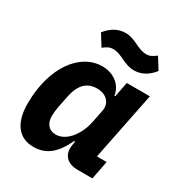

<svg xmlns="http://www.w3.org/2000/svg" viewBox="-178 -874 947 1010"><g transform="rotate(30 295.5 -369.0)"><path d="M427 -601C474 -601 512 -625 542 -663L499 -732C477 -715 464 -707 441 -707C415 -707 394 -717 369 -729C343 -741 322 -750 293 -750C246 -750 208 -726 178 -688L221 -619C243 -636 256 -644 279 -644C305 -644 326 -634 351 -622C377 -610 398 -601 427 -601ZM523 0 545 -112H486L569 -525H429L411 -434H406C399 -491 348 -537 275 -537C141 -537 31 -393 31 -170C31 -65 73 12 171 12C253 12 301 -37 342 -122H348L345 -107C344 -102 342 -88 342 -77C342 -28 380 0 430 0ZM240 -103C199 -103 174 -131 174 -178C174 -194 177 -221 180 -235L194 -305C210 -384 247 -422 309 -422C367 -422 401 -384 391 -335L375 -255C367 -216 349 -178 327 -151C306 -125 276 -103 240 -103Z"/></g></svg>

Font: LVC Sans
Style: Bold Italic
Weight: 700
Italic angle: -11.31°
Designer: Mike Abbink, Paul van der Laan, Pieter van Rosmalen
Foundry: Bold Monday
Version: Version 3.0